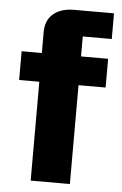

<svg xmlns="http://www.w3.org/2000/svg" viewBox="-53 -767 513 805"><g transform="rotate(5 204.0 -364.5)"><path d="M107 0V-416H22V-537H107V-625Q107 -675 139 -702Q171 -729 226 -729H394V-621H272V-537H386V-416H272V0Z"/></g></svg>

Font: Hubot Sans Condensed ExtraLight
Style: Bold
Weight: 700
Version: Version 2.000